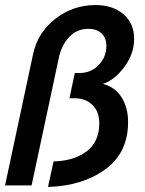

<svg xmlns="http://www.w3.org/2000/svg" viewBox="-20 -734 575 760"><path d="M192 -95Q273 -97 323 -135Q373 -173 373 -246Q373 -292 346 -318.5Q319 -345 275 -345H255L276 -445H295Q340 -445 370.5 -476.5Q401 -508 401 -553Q401 -585 381 -602.5Q361 -620 330 -620Q284 -620 253 -586.5Q222 -553 212 -501L105 0H0L111 -520Q129 -605 199 -659.5Q269 -714 358 -714Q427 -714 469 -677.5Q511 -641 511 -580Q511 -522 472.5 -469.5Q434 -417 387 -402Q435 -390 461 -349Q487 -308 487 -251Q487 -129 396.5 -63.5Q306 2 170 6Z"/></svg>

Font: Raleway-v4020 SemiBold
Style: Italic
Weight: 600
Italic angle: -12°
Designer: Matt McInerney, Pablo Impallari, Rodrigo Fuenzalida
Foundry: Matt McInerney, Pablo Impallari, Rodrigo Fuenzalida
Version: Version 4.020;PS 004.020;hotconv 1.0.88;makeotf.lib2.5.64775